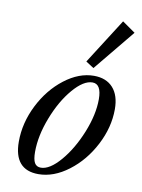

<svg xmlns="http://www.w3.org/2000/svg" viewBox="-79 -720 580 786"><g transform="rotate(10 211.5 -327.0)"><path d="M282.2 -455.6 249 -477.1 368.7 -665 422.9 -627ZM135.3 11.2Q33.7 11.2 33.7 -106.4Q33.7 -184.1 71 -258.3Q108.4 -332.5 168.5 -378.7Q228.5 -424.8 290.5 -424.8Q341.3 -424.8 369.6 -393.6Q397.9 -362.3 397.9 -304.7Q397.9 -229 359.6 -155.3Q321.3 -81.5 260 -35.2Q198.7 11.2 135.3 11.2ZM140.6 -16.6Q177.2 -16.6 221.2 -67.6Q265.1 -118.7 295.7 -194.1Q326.2 -269.5 326.2 -333.5Q326.2 -397 289.1 -397Q252 -397 208.7 -346.4Q165.5 -295.9 136 -219.7Q106.4 -143.6 106.4 -76.2Q106.4 -44.9 114.5 -30.8Q122.6 -16.6 140.6 -16.6Z"/></g></svg>

Font: Elstob 18pt
Style: Italic
Weight: 400
Italic angle: -20°
Designer: Peter S. Baker
Version: Version 1.015